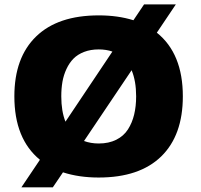

<svg xmlns="http://www.w3.org/2000/svg" viewBox="-20 -774 890 849"><path d="M416.5 11Q329 11 258.5 -12L213.5 54.5H74.5L156.5 -67.5Q43.5 -160 43.5 -348Q43.5 -519.5 139.8 -612.8Q236 -706 416.5 -706Q501.5 -706 570 -684.5L617 -754.5H757.5L673.5 -629.5Q788.5 -537.5 788.5 -348Q788.5 -175.5 692.8 -82.2Q597 11 416.5 11ZM251 -348Q251 -282 269.5 -236L477 -546Q449.5 -555.5 416.5 -555.5Q380.5 -555.5 352 -544.5Q323.5 -533.5 305 -514.8Q286.5 -496 274 -469.2Q261.5 -442.5 256.2 -412.8Q251 -383 251 -348ZM416.5 -139.5Q461 -139.5 494 -156Q527 -172.5 545.8 -201.8Q564.5 -231 573.2 -267.5Q582 -304 582 -348Q582 -415.5 562 -463.5L351.5 -150.5Q381.5 -139.5 416.5 -139.5Z"/></svg>

Font: League Mono Wide ExtraBold
Style: Regular
Weight: 800
Width: 8
Designer: Tyler Finck
Foundry: The League of Moveable Type / Tyler Finck
Version: Version 2.210